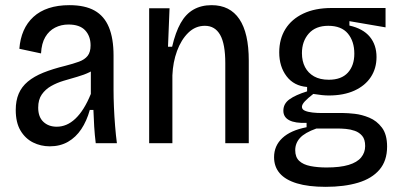

<svg xmlns="http://www.w3.org/2000/svg" viewBox="-20 -555 1553 744"><path d="M173 12Q138 12 108 -3Q78 -18 59.5 -49Q41 -80 41 -129Q41 -165 52.5 -192Q64 -219 88 -239Q112 -259 148 -273.5Q184 -288 233 -300Q264 -308 286 -316Q308 -324 319.5 -338.5Q331 -353 331 -379Q331 -415 310 -437.5Q289 -460 245 -460Q217 -460 193.5 -448Q170 -436 155.5 -411.5Q141 -387 139 -348L55 -366Q58 -405 71.5 -436Q85 -467 109.5 -489.5Q134 -512 169 -523.5Q204 -535 249 -535Q309 -535 346.5 -514Q384 -493 402 -449.5Q420 -406 420 -340V-206Q420 -177 421.5 -140.5Q423 -104 426 -67Q429 -30 433 0H351Q347 -32 345 -64.5Q343 -97 342 -129H328Q316 -86 295 -54.5Q274 -23 243.5 -5.5Q213 12 173 12ZM200 -64Q219 -64 237 -71.5Q255 -79 272 -95Q289 -111 304 -135Q319 -159 332 -191V-299L360 -302Q349 -286 327.5 -275.5Q306 -265 279.5 -257.5Q253 -250 226.5 -242Q200 -234 178 -221.5Q156 -209 142 -189Q128 -169 128 -138Q128 -102 148 -83Q168 -64 200 -64Z M558 0V-339V-523H637L631 -374H647Q660 -430 680 -465.5Q700 -501 730 -518Q760 -535 800 -535Q871 -535 907.5 -481Q944 -427 944 -320V0H853V-310Q853 -385 833 -420Q813 -455 774 -455Q737 -455 709.5 -428Q682 -401 666 -357.5Q650 -314 648 -263V0Z M1242 169Q1175 169 1130.5 155.5Q1086 142 1064 116.5Q1042 91 1042 54Q1042 10 1074 -20Q1106 -50 1168 -62V-79Q1124 -77 1101 -89Q1078 -101 1078 -126Q1078 -153 1101.5 -170Q1125 -187 1170 -201V-218Q1119 -222 1090.5 -259.5Q1062 -297 1062 -352Q1062 -404 1086 -442.5Q1110 -481 1155.5 -502.5Q1201 -524 1265 -524H1474V-449L1334 -473V-456Q1387 -444 1413 -412.5Q1439 -381 1439 -334Q1439 -290 1417 -256.5Q1395 -223 1353.5 -204Q1312 -185 1254 -185Q1242 -185 1227.5 -186.5Q1213 -188 1194 -191Q1172 -174 1161 -162Q1150 -150 1150 -141Q1150 -131 1161.5 -126Q1173 -121 1190.5 -119Q1208 -117 1228 -117H1311Q1327 -117 1354.5 -114Q1382 -111 1411 -99Q1440 -87 1460 -60.5Q1480 -34 1480 13Q1480 68 1450.5 102.5Q1421 137 1367.5 153Q1314 169 1242 169ZM1245 94Q1298 94 1331 84Q1364 74 1379.5 55Q1395 36 1395 11Q1395 -15 1383.5 -28.5Q1372 -42 1355 -48Q1338 -54 1320 -55.5Q1302 -57 1289 -57H1206Q1161 -41 1142.5 -20.5Q1124 0 1124 27Q1124 54 1139.5 68.5Q1155 83 1183 88.5Q1211 94 1245 94ZM1254 -246Q1303 -246 1328 -273.5Q1353 -301 1353 -347Q1353 -395 1328 -425Q1303 -455 1252 -455Q1203 -455 1176.5 -425Q1150 -395 1150 -349Q1150 -318 1162 -295Q1174 -272 1197 -259Q1220 -246 1254 -246Z"/></svg>

Font: Bricolage Grotesque SemiCondensed
Style: Regular
Weight: 400
Width: 4
Designer: Mathieu Triay
Foundry: Atelier Triay
Version: Version 1.001;gftools[0.9.33.dev8+g029e19f]